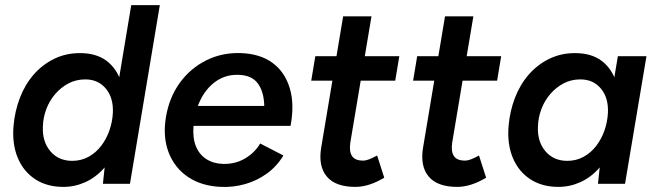

<svg xmlns="http://www.w3.org/2000/svg" viewBox="-20 -720 2572 752"><path d="M383 0 393 -93 494 -700H606L489 0ZM228 12Q164 12 118 -18Q72 -48 49.5 -102Q27 -156 33 -227Q38 -285 58 -337Q78 -389 112 -428Q146 -467 192 -489.5Q238 -512 293 -512Q357 -512 397 -482Q437 -452 454 -399Q471 -346 465 -276Q461 -205 440.5 -151.5Q420 -98 387.5 -61.5Q355 -25 314 -6.5Q273 12 228 12ZM263 -90Q298 -90 327 -106Q356 -122 376.5 -149Q397 -176 408.5 -209Q420 -242 422 -277Q425 -336 395 -372.5Q365 -409 314 -409Q278 -409 248.5 -393.5Q219 -378 196.5 -352Q174 -326 161.5 -293Q149 -260 148 -225Q145 -166 177 -128Q209 -90 263 -90Z M846 12Q770 9 717 -26.5Q664 -62 640.5 -123Q617 -184 630 -262Q643 -339 684.5 -396Q726 -453 788.5 -484Q851 -515 925 -512Q999 -509 1047 -474Q1095 -439 1114.5 -376Q1134 -313 1118 -227H738Q734 -181 747 -148Q760 -115 788 -97Q816 -79 854 -78Q902 -77 940 -99.5Q978 -122 999 -158L1090 -111Q1064 -68 1025 -40Q986 -12 940 1Q894 14 846 12ZM755 -305H1015Q1014 -360 990 -393Q966 -426 912 -427Q858 -428 817 -395Q776 -362 755 -305Z M1372 12Q1294 12 1260 -28.5Q1226 -69 1238 -142L1324 -656H1435L1352 -161Q1347 -126 1359 -108.5Q1371 -91 1402 -91Q1413 -91 1426 -96Q1439 -101 1457 -111L1485 -24Q1455 -6 1426.5 3Q1398 12 1372 12ZM1199 -404 1215 -500H1544L1528 -404Z M1771 12Q1693 12 1659 -28.5Q1625 -69 1637 -142L1723 -656H1834L1751 -161Q1746 -126 1758 -108.5Q1770 -91 1801 -91Q1812 -91 1825 -96Q1838 -101 1856 -111L1884 -24Q1854 -6 1825.5 3Q1797 12 1771 12ZM1598 -404 1614 -500H1943L1927 -404Z M2322 0 2332 -93 2400 -500H2512L2428 0ZM2167 12Q2103 12 2057 -18Q2011 -48 1988.5 -102Q1966 -156 1972 -227Q1977 -285 1997 -337Q2017 -389 2051 -428Q2085 -467 2131 -489.5Q2177 -512 2232 -512Q2296 -512 2336 -482Q2376 -452 2393 -399Q2410 -346 2404 -276Q2400 -205 2379.5 -151.5Q2359 -98 2326.5 -61.5Q2294 -25 2253 -6.5Q2212 12 2167 12ZM2202 -90Q2237 -90 2266 -106Q2295 -122 2315.5 -149Q2336 -176 2347.5 -209Q2359 -242 2361 -277Q2364 -336 2334 -372.5Q2304 -409 2253 -409Q2217 -409 2187.5 -393.5Q2158 -378 2135.5 -352Q2113 -326 2100.5 -293Q2088 -260 2087 -225Q2084 -166 2116 -128Q2148 -90 2202 -90Z"/></svg>

Font: Figtree Light SemiBold
Style: Italic
Weight: 600
Italic angle: -9.5°
Version: Version 2.001;gftools[0.9.30]